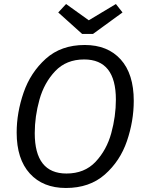

<svg xmlns="http://www.w3.org/2000/svg" viewBox="-20 -924 727 956"><path d="M646 -422Q646 -321 612 -221.5Q578 -122 502 -55Q426 12 308 12Q194 12 128.5 -60Q63 -132 63 -264Q63 -363 97.5 -463Q132 -563 208 -631.5Q284 -700 402 -700Q516 -700 581 -628Q646 -556 646 -422ZM153 -261Q153 -60 311 -60Q401 -60 456 -118.5Q511 -177 534 -261Q557 -345 557 -428Q557 -628 399 -628Q310 -628 255 -570Q200 -512 176.5 -428Q153 -344 153 -261ZM590 -862 443 -755H389L270 -862L309 -904L422 -823L557 -904Z"/></svg>

Font: Fira Sans Book
Style: Italic
Weight: 350
Italic angle: -8°
Designer: bBox Type GmbH & Carrois Corporate GbR & Edenspiekermann AG
Foundry: bBox Type GmbH & Carrois Corporate GbR & Edenspiekermann AG
Version: Version 4.301